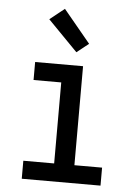

<svg xmlns="http://www.w3.org/2000/svg" viewBox="-54 -808 608 850"><g transform="rotate(5 250.0 -383.0)"><path d="M75 0V-80H212V-440H89V-520H302V-80H425V0ZM267 -579 135 -714 200 -766 320 -621Z"/></g></svg>

Font: Iosevka Fixed Medium
Style: Regular
Weight: 500
Monospace: yes
Designer: Belleve Invis
Foundry: Belleve Invis
Version: Version 32.3.0